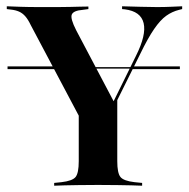

<svg xmlns="http://www.w3.org/2000/svg" viewBox="-20 -591 602 611"><path d="M221 -372.6 218.5 -377.4H399.2L397.6 -372.6ZM4 -371V-379.8H209.7L214.5 -371ZM396.8 -371 401.6 -379.8H552.4V-371ZM263.7 -160.5 78.2 -510.5Q69.4 -529 60.5 -539.1Q51.6 -549.2 40.7 -554Q29.8 -558.9 14.5 -560.5L1.6 -562.1V-571Q18.5 -570.2 44.8 -569.4Q71 -568.5 104 -568.5H113.7H121Q143.5 -568.5 164.5 -568.5Q185.5 -568.5 203.2 -569Q221 -569.4 235.5 -569.8Q250 -570.2 261.3 -570.2V-562.1L243.5 -559.7Q213.7 -557.3 208.5 -544.8Q203.2 -532.3 222.6 -494.4L346 -260.5L331.5 -248.4L412.9 -413.7Q446 -479.8 437.1 -517.3Q428.2 -554.8 377.4 -561.3L368.5 -562.1V-571Q400.8 -570.2 427.4 -569.4Q454 -568.5 479 -568.5Q504 -568.5 522.6 -569.4Q541.1 -570.2 559.7 -571V-562.1L550 -559.7Q527.4 -554 508.9 -540.7Q490.3 -527.4 470.6 -498.8Q450.8 -470.2 425.8 -418.5L297.6 -160.5ZM283.1 -2.4Q255.6 -2.4 231 -2Q206.5 -1.6 186.3 -1.2Q166.1 -0.8 152.4 0V-8.9L175.8 -11.3Q210.5 -15.3 220.6 -27.8Q230.6 -40.3 230.6 -78.2V-250.8L300 -194.4L353.2 -280.6V-78.2Q353.2 -40.3 363.3 -27.8Q373.4 -15.3 408.1 -11.3L432.3 -8.9V0Q418.5 -0.8 398.4 -1.2Q378.2 -1.6 353.6 -2Q329 -2.4 300.8 -2.4H291.9Z"/></svg>

Font: Playfair 144pt SemiCondensed
Style: Bold
Weight: 700
Width: 4
Designer: Claus Eggers Sørensen
Foundry: Claus Eggers Sørensen
Version: Version 2.203